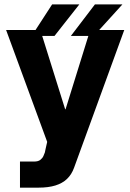

<svg xmlns="http://www.w3.org/2000/svg" viewBox="-20 -654 601 885"><path d="M72.1 210.9V90.6H137.5Q155.9 90.6 165.7 83Q175.5 75.4 180 65.5Q184.6 55.6 186.9 48.4Q186.9 47.6 188.5 40.1Q190 32.6 192.2 23.3Q194.3 14.1 195.9 7Q197.5 0 197.5 0L8.2 -515.6H166L280.3 -150.4H282.2L395.7 -515.6H552.7L321.3 119.5Q310.1 150.4 288.9 170.7Q267.8 190.9 235.4 200.9Q203 210.9 158 210.9ZM306.6 -488.3 417.6 -633.8H544.3L412.3 -488.3ZM126 -488.3 220.3 -633.8H345.7L231.1 -488.3Z"/></svg>

Font: Inter Display V
Style: Regular
Weight: 400
Designer: Rasmus Andersson
Foundry: rsms
Version: Version 3.015;git-src